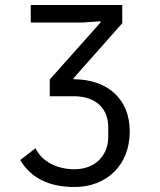

<svg xmlns="http://www.w3.org/2000/svg" viewBox="-20 -536 640 768"><path d="M278 212C406 212 499 125 499 -10C499 -143 407 -219 274 -219V-223L469 -443V-516H103V-446H312L382 -451V-446L179 -218V-151H276C364 -151 413 -101 413 -27V12C413 85 361 141 278 141C209 141 148 111 122 57L61 104C102 174 173 212 278 212Z"/></svg>

Font: IBM Plex Mono
Style: Regular
Weight: 400
Monospace: yes
Designer: Mike Abbink, Paul van der Laan, Pieter van Rosmalen
Foundry: Bold Monday
Version: Version 2.004